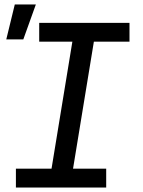

<svg xmlns="http://www.w3.org/2000/svg" viewBox="-20 -837 640 857"><path d="M454 0H51V-84H210L303 -651H155V-735H558V-651H399L306 -84H454ZM8 -661 46 -817H140L84 -661Z"/></svg>

Font: Iosevka HT Medium Extended
Style: Italic
Weight: 500
Width: 7
Italic angle: -9°
Monospace: yes
Designer: Belleve Invis
Foundry: Belleve Invis
Version: Version 32.3.0; ttfautohint (v1.8.4)